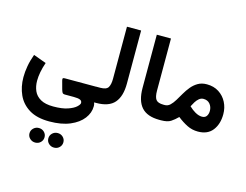

<svg xmlns="http://www.w3.org/2000/svg" viewBox="-141 -917 2060 1605"><g transform="rotate(15 889.0 -115.0)"><path d="M346.2 251Q238.8 251 171.9 210.2Q105 169.4 73.7 100.8Q42.5 32.2 42.5 -51.3Q42.5 -96.7 51.5 -147.7Q60.5 -198.7 80.6 -253.4L191.4 -212.9Q160.6 -123.5 160.6 -52.2Q160.6 -3.9 177.7 35.4Q194.8 74.7 235.6 98.1Q276.4 121.6 346.2 121.6Q422.9 121.6 470.9 105Q519 88.4 541.5 67.4Q564 46.4 564 33.2Q564 14.6 546.6 7.3Q529.3 0 491.7 0H416Q397.9 0 392.6 -9.8Q387.2 -19.5 382.3 -36.1L363.3 -106.4Q360.4 -117.2 361.8 -124Q363.3 -130.9 378.9 -130.9H668.9V0H668Q671.9 10.7 672.9 17.6Q673.8 24.4 673.8 32.7Q673.8 89.4 635.7 139.2Q597.7 189 524.7 220Q451.7 251 346.2 251ZM376 389.2Q376 362.8 395 344.5Q414.1 326.2 441.4 326.2Q468.8 326.2 487.5 344.5Q506.3 362.8 506.3 389.2Q506.3 415.5 487.5 433.8Q468.8 452.1 441.4 452.1Q414.1 452.1 395 433.8Q376 415.5 376 389.2ZM212.9 389.2Q212.9 362.8 232.2 344.5Q251.5 326.2 278.3 326.2Q305.7 326.2 324.5 344.5Q343.3 362.8 343.3 389.2Q343.3 415.5 324.5 433.8Q305.7 452.1 278.3 452.1Q251.5 452.1 232.2 433.8Q212.9 415.5 212.9 389.2Z M648.9 -131.3H686.5Q739.3 -131.3 754.4 -157Q769.5 -182.6 769.5 -231.4V-682.1H892.1V-222.2Q892.1 -112.3 843.5 -56.2Q794.9 0 686 0H648.9Z M1027.8 -682.1H1150.4V-231.9Q1150.4 -176.8 1167.2 -154.1Q1184.1 -131.3 1232.4 -131.3H1244.6V0H1232.4Q1126.5 0 1077.1 -55.4Q1027.8 -110.8 1027.8 -222.7Z M1567.9 11.2Q1517.6 11.2 1474.1 -10.5Q1430.7 -32.2 1387.7 -66.4Q1359.9 -38.1 1330.8 -19Q1301.8 0 1246.6 0H1225.1V-131.3H1244.1Q1270 -131.3 1289.8 -150.1Q1309.6 -168.9 1327.4 -198.2Q1345.2 -227.5 1364.3 -260.7Q1383.3 -293.9 1407.5 -323.2Q1431.6 -352.5 1463.9 -371.3Q1496.1 -390.1 1540.5 -390.1Q1600.6 -390.1 1644.8 -361.6Q1689 -333 1712.9 -286.1Q1736.8 -239.3 1736.8 -183.6Q1736.8 -98.1 1694.3 -43.5Q1651.9 11.2 1567.9 11.2ZM1544.4 -265.1Q1523.4 -265.1 1506.6 -251.2Q1489.7 -237.3 1477.1 -216.8Q1464.4 -196.3 1455.1 -177.2Q1482.4 -151.4 1507.8 -136.7Q1526.4 -126 1541.5 -121.8Q1556.6 -117.7 1568.4 -117.7Q1596.2 -117.7 1608.6 -136.2Q1621.1 -154.8 1621.1 -181.2Q1621.1 -215.8 1600.8 -240.5Q1580.6 -265.1 1544.4 -265.1Z"/></g></svg>

Font: Vazirmatn RD UI
Style: Bold
Weight: 700
Designer: Saber Rastikerdar
Foundry: Saber Rastikerdar
Version: Version 33.003